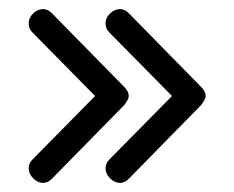

<svg xmlns="http://www.w3.org/2000/svg" viewBox="-20 -512 514 422"><path d="M263 -483 422 -321Q432 -311 432 -301Q432 -294 422 -281L263 -119Q254 -110 244 -110Q232 -110 222 -120Q212 -130 212 -142Q212 -153 220 -161L358 -301L220 -441Q212 -449 212 -461Q212 -473 222 -482.5Q232 -492 244 -492Q254 -492 263 -483ZM94 -483 253 -321Q263 -311 263 -301Q263 -294 253 -281L94 -119Q85 -110 75 -110Q63 -110 53 -120Q43 -130 43 -142Q43 -153 51 -161L189 -301L51 -441Q43 -449 43 -461Q43 -473 53 -482.5Q63 -492 75 -492Q85 -492 94 -483Z"/></svg>

Font: Soda Fountain
Style: Regular
Weight: 400
Version: Version 1.0